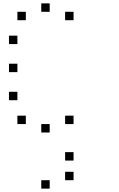

<svg xmlns="http://www.w3.org/2000/svg" viewBox="-20 -820 707 1140"><path d="M416.7 200V250H366.7V200ZM275 250V300H225V250ZM416.7 83.3V133.3H366.7V83.3ZM416.7 -133.3V-83.3H366.7V-133.3ZM275 -83.3V-33.3H225V-83.3ZM133.3 -133.3V-83.3H83.3V-133.3ZM83.3 -275V-225H33.3V-275ZM83.3 -441.7V-391.7H33.3V-441.7ZM83.3 -608.3V-558.3H33.3V-608.3ZM416.7 -750V-700H366.7V-750ZM275 -800V-750H225V-800ZM133.3 -750V-700H83.3V-750Z"/></svg>

Font: 0xA000-Boxes
Style: Boxes
Weight: 400
Version: Version 0.1